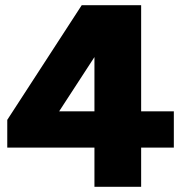

<svg xmlns="http://www.w3.org/2000/svg" viewBox="-20 -720 705 740"><path d="M8 -258 295 -700H524V-291H650V-151H524V0H344V-151H8ZM344 -291V-500L208 -291Z"/></svg>

Font: Moderustic ExtraBold
Style: Regular
Weight: 800
Designer: Tural Alisoy
Foundry: TAFT Foundry
Version: Version 2.120